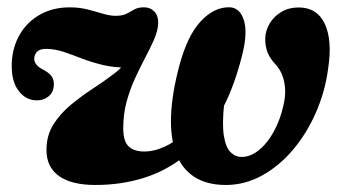

<svg xmlns="http://www.w3.org/2000/svg" viewBox="-20 -500 953 533"><path d="M617.3 -479.8Q645.8 -479 657 -443.9Q668.2 -408.9 651.8 -345.2Q627.5 -248.6 587.8 -180.4Q548.1 -112.1 495.7 -69.2Q443.3 -26.3 380 -6.4Q316.8 13.5 244.6 13.5Q178.2 13.5 143.4 -11.6Q108.6 -36.7 109 -84.9Q109.3 -124.7 128.5 -154.9Q147.7 -185.1 177 -209.3Q206.4 -233.5 238.2 -254.3Q270.1 -275.1 296.9 -295.5Q323.8 -315.9 336.9 -339.4L331.3 -312.5Q293.5 -312.5 263 -320.2Q232.6 -327.8 206.7 -337.8Q180.9 -347.8 157.1 -355.9Q133.3 -363.9 109.2 -364.3Q92.3 -364.7 84.1 -357.5Q75.9 -350.2 75.1 -338.9Q73.9 -320.2 98 -307.7Q114.7 -299.1 122.3 -289.5Q129.9 -279.8 129.5 -265.1Q129.1 -244 115.1 -232.7Q101.1 -221.4 83 -221.4Q50.9 -221.4 30.8 -249Q10.7 -276.5 12.7 -325.5Q14.7 -369.8 35.2 -404.7Q55.6 -439.6 91.3 -459.6Q127 -479.6 173.7 -479.6Q200.5 -479.6 223.3 -473.7Q246.1 -467.9 265.4 -462Q284.8 -456.1 301.1 -456.1Q320.3 -456.1 331.6 -462Q342.9 -468 353.3 -473.9Q363.7 -479.9 380.1 -479.7Q397.4 -479.6 408.6 -467.8Q419.9 -456 419.2 -433.4Q417.4 -412 406.9 -388.6Q396.5 -365.2 382.4 -338.5Q368.3 -311.8 354.5 -281.8Q340.8 -251.8 331.4 -217.4Q322.1 -183.1 322.1 -143.8Q322.1 -108.5 336.8 -93.9Q351.6 -79.4 380.7 -79.4Q408.7 -79.4 439.7 -94.1Q470.7 -108.8 503.2 -141.2Q535.8 -173.7 568.2 -227.3Q600.6 -280.9 630.8 -358.6Q608.6 -270 602.4 -212.6Q596.2 -155.2 601.5 -122.8Q606.9 -90.4 620.2 -77.3Q633.6 -64.3 650.9 -64.3Q670 -64.3 688.1 -75.6Q706.3 -86.9 722.4 -107.6Q738.5 -128.4 750.7 -156.8Q762.9 -185.2 769.2 -219Q773 -240.9 770.9 -259.8Q768.9 -278.7 762.3 -294.2Q755.7 -309.6 745 -321.2Q731 -335.5 723.4 -353Q715.9 -370.5 716.3 -394Q717.1 -415.4 728.7 -435Q740.4 -454.6 761.1 -466.9Q781.9 -479.3 809 -479.3Q860.4 -479.3 881.6 -433.8Q902.9 -388.4 891 -310.2Q882.6 -245.8 856.9 -187.3Q831.2 -128.9 792.9 -83.7Q754.6 -38.6 707.1 -12.6Q659.6 13.5 607.2 13.5Q553.1 13.5 518.3 -9.7Q483.5 -32.9 467.9 -76.2Q452.4 -119.5 454.9 -180.4Q457.5 -241.2 477.6 -316.8Q500.1 -401.3 537.5 -441.1Q574.9 -480.9 617.3 -479.8Z"/></svg>

Font: Fraunces Wonky
Style: Italic
Weight: 900
Italic angle: -16°
Version: Version 1.000;[b76b70a41]